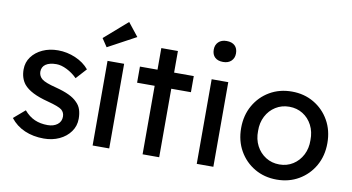

<svg xmlns="http://www.w3.org/2000/svg" viewBox="-77 -973 2152 1173"><g transform="rotate(10 999.5 -386.0)"><path d="M247 10Q181 10 128 -13Q75 -36 40 -81L110 -141Q140 -106 175.5 -90.5Q211 -75 256 -75Q293 -75 316.5 -93Q340 -111 340 -142Q340 -168 321 -184Q302 -199 234 -217Q176 -232 139 -251Q102 -270 82 -294Q53 -330 53 -385Q53 -429 78 -463Q103 -497 145.5 -516.5Q188 -536 241 -536Q297 -536 349.5 -513.5Q402 -491 434 -452L375 -387Q346 -416 310.5 -433.5Q275 -451 246 -451Q203 -451 179.5 -435Q156 -419 156 -388Q157 -361 178 -344Q199 -327 267 -310Q317 -297 349.5 -281.5Q382 -266 401 -246Q421 -227 429 -202Q437 -177 437 -146Q437 -101 411.5 -65.5Q386 -30 343 -10Q300 10 247 10Z M549 0V-525H652V0ZM529 -606 495 -657 638 -782 703 -700Z M859 0V-425H750V-525H859V-659H962V-525H1084V-425H962V0Z M1245 -641Q1212 -641 1194 -658Q1176 -675 1176 -706Q1176 -735 1194.5 -753Q1213 -771 1245 -771Q1278 -771 1296 -754Q1314 -737 1314 -706Q1314 -677 1295.5 -659Q1277 -641 1245 -641ZM1195 0V-525H1298V0Z M1692 10Q1615 10 1554.5 -25.5Q1494 -61 1459 -122.5Q1424 -184 1424 -263Q1424 -342 1459 -403.5Q1494 -465 1554.5 -500.5Q1615 -536 1692 -536Q1768 -536 1828.5 -500.5Q1889 -465 1924 -403.5Q1959 -342 1959 -263Q1959 -184 1924 -122.5Q1889 -61 1828.5 -25.5Q1768 10 1692 10ZM1692 -84Q1739 -84 1776 -107.5Q1813 -131 1834 -171.5Q1855 -212 1854 -263Q1855 -315 1834 -355.5Q1813 -396 1776 -419Q1739 -442 1692 -442Q1645 -442 1607.5 -418.5Q1570 -395 1549 -354.5Q1528 -314 1529 -263Q1528 -212 1549 -171.5Q1570 -131 1607.5 -107.5Q1645 -84 1692 -84Z"/></g></svg>

Font: Lexend
Style: Regular
Weight: 400
Designer: Bonnie Shaver-Troup, Thomas Jockin
Foundry: Lexend
Version: Version 1.007; ttfautohint (v1.8.3)